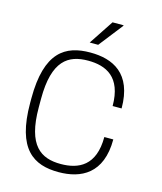

<svg xmlns="http://www.w3.org/2000/svg" viewBox="-130 -990 924 1095"><g transform="rotate(15 331.5 -442.5)"><path d="M301 -750H351L462 -892V-895H397ZM574 -251H521C521 -81 425 -38 320 -38C203 -38 116 -91 116 -318V-368C116 -595 203 -648 320 -648C425 -648 521 -606 521 -434H574C574 -642 452 -696 320 -696C173 -696 62 -631 62 -356V-330C62 -55 173 10 320 10C452 10 574 -48 574 -251Z"/></g></svg>

Font: Chivo Light
Style: Regular
Weight: 300
Designer: Hector Gatti
Foundry: Omnibus-Type
Version: Version 1.003;PS 001.003;hotconv 1.0.70;makeotf.lib2.5.58329